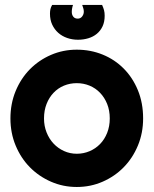

<svg xmlns="http://www.w3.org/2000/svg" viewBox="-20 -743 619 773"><path d="M556.2 -266.1Q556.2 -207.5 535.2 -157Q514.2 -106.4 478 -69.6Q441.9 -32.7 393.3 -11.5Q344.7 9.8 289.1 9.8Q233.9 9.8 185.3 -11.5Q136.7 -32.7 100.3 -69.6Q64 -106.4 43 -157Q22 -207.5 22 -266.1Q22 -325.7 43 -376.5Q64 -427.2 100.3 -464.1Q136.7 -501 185.3 -522Q233.9 -543 289.1 -543Q344.7 -543 393.3 -523.2Q441.9 -503.4 478 -467Q514.2 -430.7 535.2 -379.6Q556.2 -328.6 556.2 -266.1ZM421.9 -266.1Q421.9 -298.3 411.4 -324.5Q400.9 -350.6 382.8 -369.4Q364.7 -388.2 340.6 -398.2Q316.4 -408.2 289.1 -408.2Q261.7 -408.2 237.5 -398.2Q213.4 -388.2 195.6 -369.4Q177.7 -350.6 167.5 -324.5Q157.2 -298.3 157.2 -266.1Q157.2 -235.8 167.5 -210Q177.7 -184.1 195.6 -165Q213.4 -146 237.5 -135Q261.7 -124 289.1 -124Q316.4 -124 340.6 -134.3Q364.7 -144.5 382.8 -163.1Q400.9 -181.6 411.4 -208Q421.9 -234.4 421.9 -266.1ZM391.1 -723.1Q396.5 -710.9 398.9 -701.7Q401.4 -692.4 401.4 -679.7Q401.4 -654.8 392.8 -636.7Q384.3 -618.7 369.6 -606.7Q355 -594.7 335.4 -588.9Q315.9 -583 293.9 -583Q271 -583 250.5 -590.1Q230 -597.2 214.6 -610.8Q199.2 -624.5 190.2 -643.8Q181.2 -663.1 181.2 -688Q181.2 -697.8 182.9 -705.8Q184.6 -713.9 189.9 -723.1H273.9Q271.5 -716.3 270.3 -709Q269 -701.7 269 -694.8Q269 -683.6 275.1 -675.8Q281.2 -668 293 -668Q304.2 -668 310.8 -676.8Q317.4 -685.5 317.4 -695.8Q317.4 -703.6 315.4 -709.5Q313.5 -715.3 311 -723.1Z"/></svg>

Font: Righteous
Style: Regular
Weight: 400
Version: Version 1.000